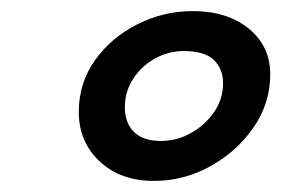

<svg xmlns="http://www.w3.org/2000/svg" viewBox="-20 -773 507 346"><path d="M257.5 -447Q197 -447 159.5 -482.2Q122 -517.5 122 -571Q122 -623.5 151.2 -664.5Q180.5 -705.5 227.5 -729.2Q274.5 -753 327.5 -753Q389.5 -753 428.2 -721.5Q467 -690 467 -639Q467 -587 437 -543.5Q407 -500 359.2 -473.5Q311.5 -447 257.5 -447ZM270 -519Q298.5 -519 324 -533.2Q349.5 -547.5 365.8 -571Q382 -594.5 382 -623.5Q382 -648.5 365.5 -664.8Q349 -681 311 -681Q283.5 -681 259.2 -667.5Q235 -654 220 -631Q205 -608 205 -580Q205 -551.5 221.5 -535.2Q238 -519 270 -519Z"/></svg>

Font: Grandstander
Style: Italic
Weight: 400
Italic angle: -15°
Designer: Tyler Finck
Foundry: Etcetera Type Co
Version: Version 1.200; ttfautohint (v1.8.3)